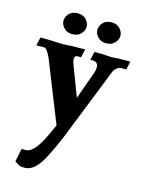

<svg xmlns="http://www.w3.org/2000/svg" viewBox="-140 -653 709 946"><g transform="rotate(15 214.0 -180.5)"><path d="M137.2 -474.6Q109.4 -474.6 93.8 -491.7Q78.1 -508.8 78.1 -527.8Q78.1 -547.4 93.8 -564.5Q109.4 -581.5 137.2 -581.5Q165 -581.5 180.7 -564.5Q196.3 -547.4 196.3 -527.8Q196.3 -508.8 180.7 -491.7Q165 -474.6 137.2 -474.6ZM309.6 -474.6Q282.2 -474.6 266.6 -491.7Q251 -508.8 251 -527.8Q251 -547.4 266.6 -564.5Q282.2 -581.5 309.6 -581.5Q337.4 -581.5 353 -564.5Q368.7 -547.4 368.7 -527.8Q368.7 -508.8 353 -491.7Q337.4 -474.6 309.6 -474.6ZM265.6 -418.5Q303.2 -418.5 315.9 -418Q330.6 -417 337.4 -416.3Q344.2 -415.5 352.5 -415.5Q383.8 -418.5 448.7 -418.5L439.5 -376H414.6Q394 -376 377 -350.1L225.6 31.2Q200.7 90.3 174.8 139.4Q148.9 188.5 121.6 208Q103.5 221.7 78.1 221.7Q75.7 221.7 64.7 221.2Q53.7 220.7 28.8 203.1L42.5 135.7L64.5 136.2Q100.1 136.2 141.6 58.6Q154.8 33.7 178.7 -20.5L54.2 -333Q34.2 -376 20.5 -376H-19.5L-9.8 -418.5Q50.3 -418.5 71.3 -416.5Q83.5 -415.5 105 -415.5Q118.7 -415.5 128.9 -416.3Q139.2 -417 156.2 -418Q172.4 -418.5 218.3 -418.5L208.5 -376H188.5Q175.8 -376 175.8 -357.4Q175.8 -347.7 180.7 -334.5L240.2 -177.7L292 -321.8Q296.4 -334.5 296.4 -347.2Q296.4 -376 265.6 -376H255.9Z"/></g></svg>

Font: Quaaykop
Style: Bold
Weight: 700
Designer: Tup Wanders
Foundry: Free font, DO NOT SELL
Version: Version 1.00;July 31, 2023;FontCreator 11.5.0.2430 64-bit